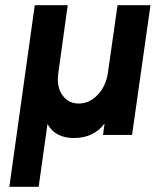

<svg xmlns="http://www.w3.org/2000/svg" viewBox="-20 -520 600 740"><path d="M560 -500H433L396 -240Q388 -187 356 -154Q324 -121 284 -121Q243 -121 220 -154Q197 -186 205 -240L241 -500H114L16 200H129L163 -42Q193 12 265 12Q341 12 383 -44L377 0H489Z"/></svg>

Font: Unageo
Style: Bold-Italic
Weight: 700
Designer: Richard Sepsi
Foundry: Richard Sepsi
Version: Version 2.000